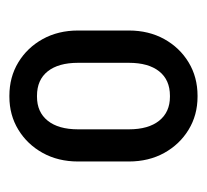

<svg xmlns="http://www.w3.org/2000/svg" viewBox="-36 -724 441 409"><g transform="rotate(90 184.5 -519.5)"><path d="M255.5 -464.2V-574.5H324V-464.2ZM45 -464.2V-574.5H113.8V-464.2ZM182.2 -661V-719.8H186.8V-661ZM182.2 -319V-377.8H186.8V-319ZM45 -573.5Q45 -615.8 63.2 -648.8Q81.5 -681.8 112.9 -700.8Q144.2 -719.8 184 -719.8V-661Q150.2 -661 132 -638.1Q113.8 -615.2 113.8 -573.5ZM324 -573.5H255.5Q255.5 -615.2 237.1 -638.1Q218.8 -661 186 -661V-719.8Q225 -719.8 256.2 -700.8Q287.5 -681.8 305.8 -648.8Q324 -615.8 324 -573.5ZM45 -465.2H113.8Q113.8 -423.5 132 -400.6Q150.2 -377.8 184 -377.8V-319Q144.2 -319 112.9 -338Q81.5 -357 63.2 -390Q45 -423 45 -465.2ZM324 -465.2Q324 -423 305.8 -390Q287.5 -357 256.2 -338Q225 -319 186 -319V-377.8Q218.8 -377.8 237.1 -400.6Q255.5 -423.5 255.5 -465.2Z"/></g></svg>

Font: Akshar Light
Style: Regular
Weight: 300
Designer: Tall Chai
Foundry: Tall Chai
Version: Version 1.100